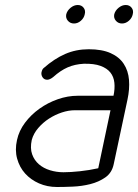

<svg xmlns="http://www.w3.org/2000/svg" viewBox="-20 -748 552 768"><path d="M434 -365Q440 -393 437.5 -417Q435 -441 421.5 -458Q408 -475 382 -484.5Q356 -494 315 -493Q279 -491 250.5 -478.5Q222 -466 193 -440Q187 -435 180.5 -432Q174 -429 169 -429Q157 -429 150.5 -438.5Q144 -448 146 -459Q149 -472 155 -476Q197 -513 240.5 -532Q284 -551 335 -551Q388 -551 422.5 -535.5Q457 -520 475 -492.5Q493 -465 496 -428.5Q499 -392 490 -350L435 -92Q428 -57 401.5 -38.5Q375 -20 341 -11.5Q307 -3 271 -1.5Q235 0 208 0Q169 0 136 -14.5Q103 -29 80.5 -54Q58 -79 48.5 -113.5Q39 -148 48 -188Q56 -225 80 -257Q104 -289 137.5 -313Q171 -337 211 -351Q251 -365 291 -365ZM422 -307H279Q254 -307 227 -298Q200 -289 176 -273.5Q152 -258 133 -236Q114 -214 107 -188Q100 -155 108.5 -131Q117 -107 135.5 -91Q154 -75 180 -67Q206 -59 234 -59Q262 -59 299.5 -63Q337 -67 373 -75ZM245 -691Q249 -706 262.5 -717Q276 -728 291 -728Q306 -728 314.5 -717Q323 -706 319 -691Q316 -676 303.5 -665Q291 -654 276 -654Q261 -654 251.5 -665Q242 -676 245 -691ZM437 -691Q441 -706 454.5 -717Q468 -728 483 -728Q498 -728 506.5 -717Q515 -706 511 -691Q508 -676 495.5 -665Q483 -654 468 -654Q453 -654 443.5 -665Q434 -676 437 -691Z"/></svg>

Font: VDS
Style: Thin Italic
Weight: 100
Width: 0
Designer: artmaker
Foundry: artmaker
Version: Version 1.000 2012 initial release